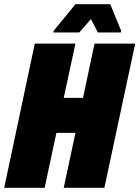

<svg xmlns="http://www.w3.org/2000/svg" viewBox="-30 -896 665 916"><path d="M-10 0 136 -688H330L274 -429H366L421 -688H615L468 0H274L330 -262H239L183 0ZM224 -741 226 -749 330 -876H496L548 -749L546 -741H437L404 -805L348 -741Z"/></svg>

Font: Saira SemiCondensed Black
Style: Italic
Weight: 900
Width: 4
Italic angle: -12°
Designer: Hector Gatti with collaboration of the Omnibus-Type team
Foundry: Omnibus-Type
Version: Version 1.101